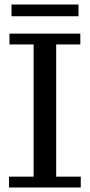

<svg xmlns="http://www.w3.org/2000/svg" viewBox="-20 -831 398 851"><path d="M20 0V-48H129V-634H22V-682H336V-634H229V-48H338V0ZM31 -759V-811H328V-759Z"/></svg>

Font: Montagu Slab
Style: Bold
Weight: 700
Designer: Florian Karsten
Foundry: Florian Karsten
Version: Version 1.000